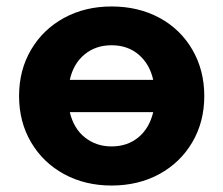

<svg xmlns="http://www.w3.org/2000/svg" viewBox="-20 -566 691 594"><path d="M612 -269Q612 -189 575 -126Q538 -63 473 -27.5Q408 8 325 8Q243 8 178 -27.5Q113 -63 76 -126Q39 -189 39 -269Q39 -349 76 -412Q113 -475 178 -510.5Q243 -546 325 -546Q408 -546 473 -511Q538 -476 575 -412.5Q612 -349 612 -269ZM196 -319H454Q443 -368 409 -397Q375 -426 325 -426Q276 -426 241.5 -397.5Q207 -369 196 -319ZM454 -219H196Q208 -168 243 -140.5Q278 -113 325 -113Q374 -113 408 -141Q442 -169 454 -219Z"/></svg>

Font: Chess Sans
Style: Bold
Weight: 700
Designer: Wolf Bōese
Foundry: Wolf Bōese
Version: Version 7.223